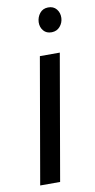

<svg xmlns="http://www.w3.org/2000/svg" viewBox="-84 -758 394 796"><g transform="rotate(-10 113.0 -360.5)"><path d="M194.3 -528.3 102.5 0H18.6L110.4 -528.3ZM129.9 -667.5Q130.9 -689 143.6 -704.8Q156.2 -720.7 178.2 -721.2Q201.2 -721.7 213.9 -706.1Q226.6 -690.4 225.6 -668.9Q224.6 -648.4 211.4 -633.1Q198.2 -617.7 176.8 -617.2Q154.3 -616.7 141.8 -631.6Q129.4 -646.5 129.9 -667.5Z"/></g></svg>

Font: Roboto Condensed
Style: Italic
Weight: 400
Italic angle: -12°
Designer: Christian Robertson
Foundry: Google
Version: Version 3.0